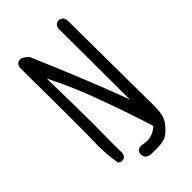

<svg xmlns="http://www.w3.org/2000/svg" viewBox="-250 -850 1000 1000"><g transform="rotate(-45 250.0 -350.0)"><path d="M271.5 67.9Q301.3 67.9 320.3 64.5Q349.1 59.6 368.7 42Q389.2 23.4 400.9 8.1Q412.6 -7.3 420.4 -29.8Q428.2 -52.2 428.2 -101.6L423.3 -731.9Q421.9 -746.6 414.1 -757.8L397.5 -766.1Q395.5 -766.6 391.1 -766.6Q386.7 -766.6 380.9 -764.9Q375 -763.2 369.6 -758.3Q361.8 -748.5 359.9 -735.8L361.8 -211.9L347.7 -250.5Q304.7 -365.2 250.7 -496.6Q196.8 -627.9 148.4 -739.7L128.9 -755.4L111.3 -764.2Q109.4 -764.6 105 -764.6Q100.6 -764.6 94.7 -762.9Q88.9 -761.2 83.5 -756.3Q75.7 -746.6 73.7 -733.9Q76.2 -470.2 76.2 -346.7Q76.2 -223.1 74.7 -186Q74.2 -172.9 74.2 -159.7Q74.2 -89.8 86.4 -22.5L101.6 -15.1Q103.5 -14.6 105.5 -14.6Q119.6 -14.6 128.9 -22.5L137.2 -38.6Q136.2 -78.6 136.2 -118.4Q136.2 -158.2 137 -188.2Q137.7 -218.3 137.7 -251Q137.7 -349.6 132.8 -595.7L147 -566.9Q200.2 -460.9 254.4 -312.3Q308.6 -163.6 351.1 -28.8L347.7 -25.9Q314 3.9 272 3.9Q255.9 3.9 237.8 -0.5Q235.4 -1 232.7 -1Q230 -1 225.6 0Q216.3 1 208.5 7.3Q200.7 16.6 198.7 29.3Q200.7 43.9 208.5 55.7Q221.2 65.4 235.8 66.9Q255.4 67.9 271.5 67.9Z"/></g></svg>

Font: Bakudai
Style: ExtraLight
Weight: 200
Version: Version 1.48